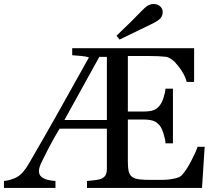

<svg xmlns="http://www.w3.org/2000/svg" viewBox="-67 -932 1058 952"><path d="M947.8 -204.1 934.6 0H364.3V-34.7Q376 -35.6 400.6 -38.3Q425.3 -41 435.1 -45.4Q450.7 -52.7 456.8 -64.5Q462.9 -76.2 462.9 -94.2V-293.9H228.5Q207.5 -259.3 189.2 -225.8Q170.9 -192.4 141.1 -131.8Q134.8 -119.6 130.4 -106.9Q126 -94.2 126 -83Q126 -61 146.7 -49.1Q167.5 -37.1 208 -34.7V0H-47.4V-34.7Q-33.7 -35.6 -14.9 -41Q3.9 -46.4 16.1 -53.2Q33.2 -63 48.1 -80.3Q63 -97.7 75.2 -119.1Q150.4 -248.5 223.1 -377.4Q295.9 -506.3 374 -647.5Q361.8 -651.9 336.4 -654.5Q311 -657.2 291 -658.2V-692.9H895.5V-525.9H858.9Q849.6 -563 816.9 -604.7Q784.2 -646.5 754.9 -650.4Q739.7 -652.3 718.8 -653.3Q697.8 -654.3 670.9 -654.3H566.9V-378.9H640.1Q677.2 -378.9 695.1 -386Q712.9 -393.1 725.6 -409.7Q736.3 -423.8 743.9 -447.5Q751.5 -471.2 753.9 -492.2H790.5V-221.2H753.9Q752 -244.6 743.4 -270.8Q734.9 -296.9 725.6 -308.6Q710.4 -327.6 691.4 -333.5Q672.4 -339.4 640.1 -339.4H566.9V-131.3Q566.9 -100.1 571.3 -82Q575.7 -64 588.4 -54.7Q601.6 -45.4 623.3 -42.7Q645 -40 685.5 -40Q701.7 -40 727.3 -40Q752.9 -40 770 -42Q790 -44.4 807.9 -49.1Q825.7 -53.7 834 -63Q856.4 -86.4 881.1 -134Q905.8 -181.6 912.6 -204.1ZM462.9 -336.9V-649.9H425.3L252.4 -336.9ZM694.8 -817.9Q673.3 -807.1 628.2 -785.4Q583 -763.7 525.9 -735.8L510.7 -754.9Q555.2 -797.4 583.3 -825Q611.3 -852.5 638.7 -881.3Q654.3 -897.9 667.2 -905Q680.2 -912.1 694.8 -912.1Q713.4 -912.1 726.6 -900.9Q739.7 -889.6 739.7 -873Q739.7 -852.1 727.1 -839.8Q714.4 -827.6 694.8 -817.9Z"/></svg>

Font: UniBurma_GGSerif
Style: Book
Weight: 400
Designer: Victor San Kho Lin (for Burmese only and related typography optimization with it)
Foundry: http://www.unimm.org
Version: 2.0